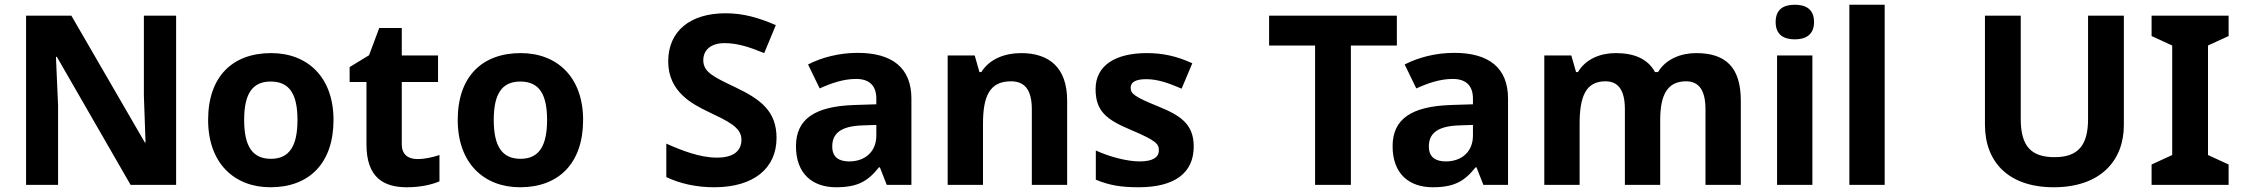

<svg xmlns="http://www.w3.org/2000/svg" viewBox="-20 -831 9454 810"><path d="M723 -51V-765H587V-427C589 -361 592 -296 594 -230H591L281 -765H90V-51H225V-387C222 -455 219 -523 216 -591H220L531 -51Z M1387 -325C1387 -506 1277 -607 1124 -607C959 -607 858 -506 858 -325C858 -143 968 -41 1121 -41C1285 -41 1387 -143 1387 -325ZM1010 -325C1010 -433 1043 -487 1122 -487C1202 -487 1235 -433 1235 -325C1235 -217 1202 -161 1123 -161C1043 -161 1010 -217 1010 -325Z M1740 -160C1701 -160 1675 -180 1675 -222V-485H1828V-597H1675V-713H1580L1537 -598L1455 -548V-485H1526V-222C1526 -81 1599 -41 1697 -41C1753 -41 1802 -52 1834 -66V-177C1803 -167 1773 -160 1740 -160Z M2440 -325C2440 -506 2330 -607 2177 -607C2012 -607 1911 -506 1911 -325C1911 -143 2021 -41 2174 -41C2338 -41 2440 -143 2440 -325ZM2063 -325C2063 -433 2096 -487 2175 -487C2255 -487 2288 -433 2288 -325C2288 -217 2255 -161 2176 -161C2096 -161 2063 -217 2063 -325Z M3256 -249C3256 -361 3191 -411 3082 -463C2992 -506 2947 -526 2947 -577C2947 -620 2979 -649 3036 -649C3090 -649 3138 -634 3204 -607L3253 -725C3179 -757 3115 -775 3041 -775C2892 -775 2799 -700 2799 -572C2799 -442 2903 -391 2969 -359C3048 -321 3108 -295 3108 -242C3108 -198 3079 -166 3005 -166C2933 -166 2859 -195 2791 -225V-84C2849 -56 2919 -41 2993 -41C3161 -41 3256 -122 3256 -249Z M3598 -608C3521 -608 3447 -589 3389 -559L3438 -458C3489 -481 3539 -498 3592 -498C3645 -498 3677 -472 3677 -415V-391L3582 -388C3419 -382 3338 -330 3338 -214C3338 -96 3410 -41 3507 -41C3598 -41 3641 -66 3688 -125H3692L3721 -51H3825V-415C3825 -545 3744 -608 3598 -608ZM3619 -302 3677 -304V-259C3677 -189 3627 -150 3563 -150C3520 -150 3491 -167 3491 -213C3491 -265 3523 -299 3619 -302Z M4288 -607C4220 -607 4155 -583 4120 -527H4112L4092 -597H3978V-51H4127V-308C4127 -424 4154 -488 4245 -488C4306 -488 4333 -448 4333 -370V-51H4482V-407C4482 -547 4405 -607 4288 -607Z M5016 -213C5016 -310 4957 -345 4864 -383C4768 -422 4750 -435 4750 -461C4750 -485 4772 -497 4816 -497C4865 -497 4911 -480 4965 -457L5010 -564C4945 -594 4886 -607 4818 -607C4687 -607 4602 -556 4602 -455C4602 -362 4648 -326 4751 -283C4857 -238 4869 -224 4869 -197C4869 -169 4846 -150 4788 -150C4736 -150 4662 -169 4603 -196V-73C4658 -50 4707 -41 4783 -41C4937 -41 5016 -102 5016 -213Z M5679 -51V-639H5873V-765H5334V-639H5528V-51Z M6115 -608C6038 -608 5964 -589 5906 -559L5955 -458C6006 -481 6056 -498 6109 -498C6162 -498 6194 -472 6194 -415V-391L6099 -388C5936 -382 5855 -330 5855 -214C5855 -96 5927 -41 6024 -41C6115 -41 6158 -66 6205 -125H6209L6238 -51H6342V-415C6342 -545 6261 -608 6115 -608ZM6136 -302 6194 -304V-259C6194 -189 6144 -150 6080 -150C6037 -150 6008 -167 6008 -213C6008 -265 6040 -299 6136 -302Z M7136 -607C7073 -607 7008 -583 6975 -527H6962C6932 -582 6876 -607 6796 -607C6733 -607 6670 -583 6637 -527H6629L6609 -597H6495V-51H6644V-308C6644 -424 6670 -488 6753 -488C6809 -488 6835 -448 6835 -370V-51H6984V-325C6984 -430 7014 -488 7093 -488C7149 -488 7175 -448 7175 -370V-51H7324V-407C7324 -547 7260 -607 7136 -607Z M7552 -811C7507 -811 7471 -794 7471 -738C7471 -683 7507 -665 7552 -665C7596 -665 7633 -683 7633 -738C7633 -794 7596 -811 7552 -811ZM7626 -597H7477V-51H7626Z M7931 -51V-811H7782V-51Z M8940 -303V-765H8789V-329C8789 -218 8747 -168 8648 -168C8553 -168 8505 -210 8505 -328V-765H8354V-305C8354 -146 8455 -41 8644 -41C8843 -41 8940 -155 8940 -303Z M9382 -51V-137L9295 -177V-639L9382 -679V-765H9057V-679L9144 -639V-177L9057 -137V-51Z"/></svg>

Font: Noto Sans Tamil UI
Style: Bold
Weight: 700
Designer: Jelle Bosma - Monotype Design Team
Foundry: Monotype Imaging Inc.
Version: Version 2.004